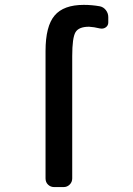

<svg xmlns="http://www.w3.org/2000/svg" viewBox="-20 -760 540 780"><path d="M200.2 0Q185.5 0 175.3 -9.8Q165 -19.5 165 -35.2V-552.7Q165 -653.3 201.7 -696.8Q238.3 -740.2 320.3 -740.2Q353.5 -740.2 385.7 -734.4Q400.4 -731.4 410.2 -718.8Q419.9 -706.1 419.9 -690.4V-668.9Q419.9 -656.2 409.7 -648.9Q399.4 -641.6 385.7 -644.5Q361.3 -650.4 341.8 -651.4Q299.8 -651.4 286.6 -628.9Q273.4 -606.4 273.4 -532.2V-35.2Q273.4 -20.5 263.2 -10.3Q252.9 0 238.3 0Z"/></svg>

Font: Rounded-L Mgen+ 1m medium
Style: Regular
Weight: 500
Designer: [Source Han Sans]
Ryoko NISHIZUKA  (kana & ideographs); Paul D. Hunt (Latin, Greek & Cyrillic); Wenlong ZHANG  (bopomofo
Version: Version 1.059.20150602